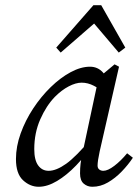

<svg xmlns="http://www.w3.org/2000/svg" viewBox="-20 -703 528 734"><path d="M128 11Q95 11 68 -14Q41 -39 41 -95Q41 -143 59 -193Q77 -243 107 -288.5Q137 -334 174 -370Q211 -406 250 -427Q289 -448 324 -448Q354 -448 374 -425.5Q394 -403 412 -371L379 -348Q362 -363 339 -375Q316 -387 292 -387Q270 -387 243 -373Q216 -359 190 -333Q157 -299 134 -247Q111 -195 111 -133Q111 -91 126 -70.5Q141 -50 166 -50Q195 -50 233 -77Q271 -104 332 -177L340 -157Q308 -109 271.5 -71Q235 -33 198 -11Q161 11 128 11ZM333 11Q314 11 300 -1Q286 -13 286 -40Q286 -60 288 -77Q290 -94 295 -116L357 -406L418 -457L435 -448L361 -124Q353 -87 353 -70Q353 -60 359.5 -55Q366 -50 375 -50Q392 -50 417 -69Q442 -88 466 -117L488 -100Q470 -73 445.5 -47.5Q421 -22 392.5 -5.5Q364 11 333 11ZM434 -502 322 -634H364L212 -502L195 -521L337 -683H367L459 -521Z"/></svg>

Font: Lisu Bosa ExtraLight
Style: Italic
Weight: 200
Italic angle: -19°
Designer: David Morse, Annie Olsen, Victor Gaultney, Frank Grießhammer (Latin)
Foundry: SIL International
Version: Version 2.000